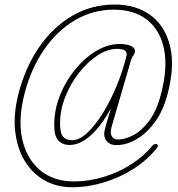

<svg xmlns="http://www.w3.org/2000/svg" viewBox="-20 -692 763 825"><path d="M480 -68.5Q451 -68.5 436.8 -88Q422.5 -107.5 431 -138Q434 -149.5 438.5 -165.8Q443 -182 457 -227Q413.5 -148 368 -108.5Q322.5 -69 279 -69Q249.5 -69 231 -88Q212.5 -107 213 -157Q213.5 -222.5 238.5 -284.2Q263.5 -346 304.5 -395.5Q345.5 -445 395 -474Q444.5 -503 494 -503Q523 -503 541.5 -495Q560 -487 560 -472.5Q560 -463 553.2 -454.2Q546.5 -445.5 543.5 -435.5L459.5 -147Q452 -121 460.2 -106.8Q468.5 -92.5 485.5 -92.5Q518 -92.5 554 -111.8Q590 -131 621.5 -173.5Q653 -216 671 -285Q701.5 -398.5 685 -480.2Q668.5 -562 612.8 -606.2Q557 -650.5 469.5 -650.5Q378.5 -650.5 301.8 -605Q225 -559.5 169.8 -479.2Q114.5 -399 87 -295.5Q56.5 -182 75.2 -95.8Q94 -9.5 152 39Q210 87.5 296 87.5Q364.5 87.5 428.8 67.2Q493 47 546 12.5Q599 -22 633.5 -64.5Q639.5 -71.5 646.2 -73Q653 -74.5 656.5 -70Q660 -65 656.8 -60Q653.5 -55 647 -47.5Q609 -1.5 551.8 34.8Q494.5 71 426.5 91.8Q358.5 112.5 289 112.5Q224 112.5 171.5 83Q119 53.5 86 -1Q53 -55.5 45 -130.2Q37 -205 61 -295.5Q90 -404.5 148.2 -489.5Q206.5 -574.5 289.2 -623.5Q372 -672.5 474.5 -672.5Q564.5 -672.5 627 -626.5Q689.5 -580.5 710.8 -493.8Q732 -407 699 -284Q681 -216 645.8 -167.8Q610.5 -119.5 567 -94Q523.5 -68.5 480 -68.5ZM238 -164Q237.5 -121 250.5 -105.2Q263.5 -89.5 289.5 -89.5Q321 -89.5 355.8 -122Q390.5 -154.5 423.2 -208Q456 -261.5 482.2 -325.5Q508.5 -389.5 523.5 -452.5Q530.5 -482 483 -482Q442 -482 399.2 -454Q356.5 -426 320 -379.8Q283.5 -333.5 261 -277.2Q238.5 -221 238 -164Z"/></svg>

Font: Fraunces144ptSuperSoftThinItalic
Style: Italic
Weight: 100
Italic angle: -16°
Version: Version 1.000;[0bf87f6ff]